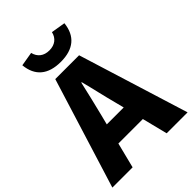

<svg xmlns="http://www.w3.org/2000/svg" viewBox="-280 -1095 1220 1220"><g transform="rotate(-45 330.0 -485.0)"><path d="M419 -970C409 -925 375 -899 326 -899C276 -899 243 -925 232 -970L137 -954C147 -850 211 -796 326 -796C440 -796 504 -850 515 -954ZM251 -309 267 -372C286 -446 306 -533 324 -611H328C348 -535 367 -446 387 -372L403 -309ZM480 0H668L437 -744H223L-8 0H174L217 -171H437Z"/></g></svg>

Font: Noto Sans CJK Black
Style: Bold
Weight: 900
Designer: Ryoko NISHIZUKA (kana & ideographs); Paul D. Hunt (Latin, Greek & Cyrillic); Wenlong ZHANG (bopomofo); Sandoll Communica
Foundry: Adobe Systems Incorporated
Version: Version 1.000;PS 1;hotconv 1.0.78;makeotf.lib2.5.61930